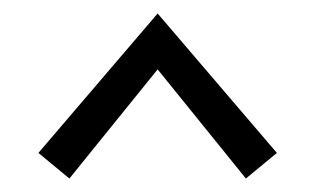

<svg xmlns="http://www.w3.org/2000/svg" viewBox="-20 -685 468 285"><path d="M83 -420 37 -458 214 -665 391 -458 345 -420 214 -582Z"/></svg>

Font: EauTestInfant
Style: Regular
Weight: 400
Designer: Christian Thalmann (Catharsis Fonts)
Version: Version 0.001;PS 000.001;hotconv 1.0.88;makeotf.lib2.5.64775